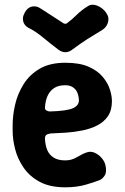

<svg xmlns="http://www.w3.org/2000/svg" viewBox="-20 -784 532 820"><path d="M259 16Q193 16 149.5 -7.5Q106 -31 80.5 -68.5Q55 -106 44.5 -147.5Q34 -189 34 -225V-250Q34 -291 44.5 -337Q55 -383 80.5 -424Q106 -465 149.5 -490.5Q193 -516 259 -516Q320 -516 358.5 -499Q397 -482 419 -455.5Q441 -429 449.5 -401.5Q458 -374 458 -352Q458 -313 441 -288Q424 -263 395.5 -248.5Q367 -234 332.5 -227Q298 -220 262.5 -217.5Q227 -215 196 -214Q182 -212 177 -207Q172 -202 172 -193Q173 -165 181.5 -144Q190 -123 209 -111Q228 -99 259 -99Q286 -99 309 -113Q332 -127 350 -133Q367 -139 383.5 -132Q400 -125 413 -110.5Q426 -96 430 -80Q437 -50 427.5 -35Q418 -20 406 -15Q389 -8 349 4Q309 16 259 16ZM193 -308Q266 -310 292 -322Q318 -334 317 -357Q316 -375 310 -389Q304 -403 291 -411.5Q278 -420 259 -420Q229 -420 210.5 -407.5Q192 -395 182.5 -373Q173 -351 172 -322Q172 -316 179 -312Q186 -308 193 -308ZM435 -726Q443 -716 443 -702.5Q443 -689 436.5 -677Q430 -665 418 -657Q378 -633 350 -615Q322 -597 290 -573Q259 -549 228 -573Q195 -598 163 -624.5Q131 -651 100 -666Q83 -676 79 -693.5Q75 -711 84 -726L85 -729Q97 -752 116.5 -756Q136 -760 153 -748Q179 -732 202 -716.5Q225 -701 252 -684Q255 -683 258 -682.5Q261 -682 265 -684Q288 -701 308 -721Q328 -741 356 -758Q373 -769 396 -759.5Q419 -750 434 -729Z"/></svg>

Font: Winky Sans SemiBold
Style: Regular
Weight: 600
Designer: Simon Atzbach
Foundry: typofactur
Version: Version 1.205